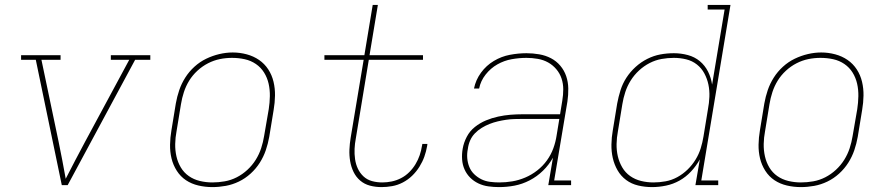

<svg xmlns="http://www.w3.org/2000/svg" viewBox="-20 -755 3640 783"><path d="M232 0 126 -511H66V-530H227V-511H149L219 -177Q227 -139 234 -101.5Q241 -64 248 -26Q267 -64 287 -101.5Q307 -139 327 -177L507 -511H432V-530H593V-511H531L256 0Z M846 8Q817 8 789 1.5Q761 -5 738.5 -20Q716 -35 701 -58.5Q686 -82 679.5 -109Q673 -136 673.5 -165Q674 -194 679 -223L697 -333Q702 -361 711 -387.5Q720 -414 735.5 -438.5Q751 -463 773 -483Q795 -503 821 -515.5Q847 -528 874.5 -534.5Q902 -541 929 -541Q958 -541 986 -533.5Q1014 -526 1036.5 -510.5Q1059 -495 1074 -472Q1089 -449 1095.5 -421.5Q1102 -394 1101.5 -365Q1101 -336 1096 -307L1078 -197Q1073 -169 1064 -142.5Q1055 -116 1039.5 -91.5Q1024 -67 1002 -47Q980 -27 954 -14.5Q928 -2 900.5 3Q873 8 846 8ZM846 -11Q871 -11 896.5 -15.5Q922 -20 945.5 -32Q969 -44 989 -62.5Q1009 -81 1023 -103.5Q1037 -126 1045 -150.5Q1053 -175 1057 -200L1076 -310Q1080 -336 1080.5 -362.5Q1081 -389 1075.5 -413.5Q1070 -438 1057 -459Q1044 -480 1023.5 -494Q1003 -508 978 -513.5Q953 -519 926 -519Q901 -519 876.5 -514Q852 -509 828.5 -497Q805 -485 785 -466.5Q765 -448 751.5 -426Q738 -404 730 -379.5Q722 -355 718 -330L700 -220Q695 -194 694.5 -168Q694 -142 699.5 -117.5Q705 -93 717.5 -72Q730 -51 750 -37Q770 -23 795 -17Q820 -11 846 -11Z M1536 8Q1511 8 1488.5 2Q1466 -4 1449 -18.5Q1432 -33 1422 -53.5Q1412 -74 1408 -97.5Q1404 -121 1405 -145Q1406 -169 1410 -193L1463 -511H1303V-530H1466L1500 -735H1521L1487 -530H1705V-511H1484L1431 -190Q1427 -169 1426 -148Q1425 -127 1428 -106Q1431 -85 1439.5 -67Q1448 -49 1462.5 -35.5Q1477 -22 1497 -16.5Q1517 -11 1539 -11Q1558 -11 1577.5 -15Q1597 -19 1615.5 -28.5Q1634 -38 1649 -53Q1664 -68 1674.5 -85.5Q1685 -103 1691.5 -122Q1698 -141 1701 -161Q1702 -163 1702 -164.5Q1702 -166 1702 -168H1723Q1723 -166 1722.5 -164Q1722 -162 1722 -160Q1718 -137 1710.5 -116Q1703 -95 1690.5 -75Q1678 -55 1661 -38.5Q1644 -22 1623 -11Q1602 0 1579.5 4Q1557 8 1536 8Z M2015 8Q1993 8 1971.5 5Q1950 2 1931 -7Q1912 -16 1897.5 -30.5Q1883 -45 1874.5 -64Q1866 -83 1864.5 -105Q1863 -127 1867 -149Q1871 -173 1883.5 -197Q1896 -221 1917 -237.5Q1938 -254 1962 -264Q1986 -274 2011.5 -279.5Q2037 -285 2061.5 -287Q2086 -289 2111 -289H2264L2273 -344Q2277 -368 2277 -391Q2277 -414 2270 -435Q2263 -456 2248.5 -473Q2234 -490 2215 -500.5Q2196 -511 2173 -515Q2150 -519 2127 -519Q2097 -519 2066.5 -513.5Q2036 -508 2008.5 -492.5Q1981 -477 1960.5 -451Q1940 -425 1934 -394H1913Q1920 -429 1941.5 -458.5Q1963 -488 1994 -506.5Q2025 -525 2059.5 -531.5Q2094 -538 2127 -538Q2153 -538 2179 -533.5Q2205 -529 2227 -517.5Q2249 -506 2265 -487Q2281 -468 2289 -444.5Q2297 -421 2297.5 -394.5Q2298 -368 2294 -341L2240 -19H2309V0H2216L2235 -112Q2219 -83 2194.5 -59Q2170 -35 2140 -19.5Q2110 -4 2078.5 2Q2047 8 2015 8ZM2016 -11Q2043 -11 2069.5 -15.5Q2096 -20 2122 -31Q2148 -42 2171 -60Q2194 -78 2210.5 -101Q2227 -124 2236.5 -150Q2246 -176 2250 -203L2261 -270H2111Q2094 -270 2077.5 -269.5Q2061 -269 2044 -266.5Q2027 -264 2010 -260Q1993 -256 1976.5 -249.5Q1960 -243 1944.5 -233.5Q1929 -224 1916.5 -211Q1904 -198 1897 -181.5Q1890 -165 1888 -148Q1884 -129 1885.5 -110Q1887 -91 1894 -74Q1901 -57 1914 -44.5Q1927 -32 1943 -24Q1959 -16 1978 -13.5Q1997 -11 2016 -11Z M2639 8Q2610 8 2582.5 1.5Q2555 -5 2533.5 -21Q2512 -37 2498.5 -60.5Q2485 -84 2479 -110.5Q2473 -137 2473.5 -166Q2474 -195 2479 -223L2497 -333Q2502 -360 2510.5 -387Q2519 -414 2534.5 -438Q2550 -462 2572 -482Q2594 -502 2620 -515Q2646 -528 2673 -533Q2700 -538 2728 -538Q2757 -538 2785 -530.5Q2813 -523 2834 -505.5Q2855 -488 2867.5 -463Q2880 -438 2884 -410L2935 -716H2866V-735H2959L2840 -19H2909V0H2816L2834 -105Q2819 -78 2798 -55.5Q2777 -33 2751 -18.5Q2725 -4 2696 2Q2667 8 2639 8ZM2645 -11Q2669 -11 2694 -15.5Q2719 -20 2742 -32.5Q2765 -45 2784 -63.5Q2803 -82 2816.5 -104Q2830 -126 2837.5 -150Q2845 -174 2849 -199L2867 -309Q2872 -335 2873 -360.5Q2874 -386 2869 -410Q2864 -434 2852.5 -455.5Q2841 -477 2822 -492Q2803 -507 2778.5 -513Q2754 -519 2728 -519Q2703 -519 2678 -514.5Q2653 -510 2629.5 -498Q2606 -486 2586 -467.5Q2566 -449 2552 -426.5Q2538 -404 2530 -379.5Q2522 -355 2518 -330L2500 -220Q2495 -194 2494.5 -168Q2494 -142 2499.5 -118Q2505 -94 2517.5 -72.5Q2530 -51 2550 -37Q2570 -23 2594.5 -17Q2619 -11 2645 -11Z M3246 8Q3217 8 3189 1.5Q3161 -5 3138.5 -20Q3116 -35 3101 -58.5Q3086 -82 3079.5 -109Q3073 -136 3073.5 -165Q3074 -194 3079 -223L3097 -333Q3102 -361 3111 -387.5Q3120 -414 3135.5 -438.5Q3151 -463 3173 -483Q3195 -503 3221 -515.5Q3247 -528 3274.5 -534.5Q3302 -541 3329 -541Q3358 -541 3386 -533.5Q3414 -526 3436.5 -510.5Q3459 -495 3474 -472Q3489 -449 3495.5 -421.5Q3502 -394 3501.5 -365Q3501 -336 3496 -307L3478 -197Q3473 -169 3464 -142.5Q3455 -116 3439.5 -91.5Q3424 -67 3402 -47Q3380 -27 3354 -14.5Q3328 -2 3300.5 3Q3273 8 3246 8ZM3246 -11Q3271 -11 3296.5 -15.5Q3322 -20 3345.5 -32Q3369 -44 3389 -62.5Q3409 -81 3423 -103.5Q3437 -126 3445 -150.5Q3453 -175 3457 -200L3476 -310Q3480 -336 3480.5 -362.5Q3481 -389 3475.5 -413.5Q3470 -438 3457 -459Q3444 -480 3423.5 -494Q3403 -508 3378 -513.5Q3353 -519 3326 -519Q3301 -519 3276.5 -514Q3252 -509 3228.5 -497Q3205 -485 3185 -466.5Q3165 -448 3151.5 -426Q3138 -404 3130 -379.5Q3122 -355 3118 -330L3100 -220Q3095 -194 3094.5 -168Q3094 -142 3099.5 -117.5Q3105 -93 3117.5 -72Q3130 -51 3150 -37Q3170 -23 3195 -17Q3220 -11 3246 -11Z"/></svg>

Font: Iosevka Slab ThExObl
Style: Regular
Weight: 100
Width: 7
Italic angle: -9°
Monospace: yes
Designer: Belleve Invis
Foundry: Belleve Invis
Version: Version 11.1.1; ttfautohint (v1.8.3)